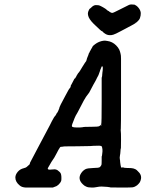

<svg xmlns="http://www.w3.org/2000/svg" viewBox="-20 -826 654 863"><path d="M445 -643Q452 -644 462 -642Q485 -639 502 -622Q511 -613 516 -603Q520 -594 522 -584Q524 -578 524 -561.5Q524 -545 524 -397.5Q524 -250 523 -247Q522 -242 523 -235Q524 -232 524 -198Q524 -164 523.5 -161Q523 -158 522 -154Q521 -134 519 -126Q517 -117 519 -108Q520 -105 520 -98Q522 -81 524 -75Q526 -72 529 -72Q530 -72 531 -74L532 -75L533 -74Q537 -71 551 -71Q572 -71 579 -69Q583 -68 588.5 -65.5Q594 -63 600 -56Q609 -48 612 -40Q616 -29 613 -19Q612 -13 608 -6Q603 1 596 7Q587 14 576 16Q570 17 524.5 17Q479 17 477 16.5Q475 16 473 15.5Q471 15 462 14Q453 13 446 13Q437 12 426 13Q423 14 417 14.5Q411 15 407.5 16Q404 17 393 17Q376 17 368 13Q360 10 353 3Q327 -21 345 -48Q353 -60 365 -66Q373 -70 401 -71Q424 -71 429 -75Q434 -80 436 -85Q437 -88 437 -106Q437 -112 437 -115.5Q437 -119 437 -121Q437 -123 437 -123.5Q437 -124 438 -124L439 -131Q440 -138 440.5 -144.5Q441 -151 440.5 -153.5Q440 -156 439.5 -160.5Q439 -165 438 -167Q435 -172 418 -171Q410 -171 399 -170.5Q388 -170 385.5 -169.5Q383 -169 328.5 -168.5Q274 -168 271 -168Q260 -167 258 -166Q257 -165 257 -166Q257 -167 254.5 -166.5Q252 -166 250 -164Q244 -156 233 -134Q228 -124 224 -117.5Q220 -111 219 -110Q218 -109 211 -98Q203 -85 196 -72Q194 -69 195 -67Q196 -62 211 -64Q223 -65 227 -65Q229 -64 231 -64Q238 -63 247 -54Q254 -48 255 -39Q256 -35 256 -25.5Q256 -16 255 -13Q251 -3 242 5Q234 12 225 14Q222 15 220 16L217 17H161Q105 17 96 17Q78 16 69 8Q49 -8 49 -28Q49 -41 60 -54Q70 -66 87 -70Q94 -72 96 -73Q100 -75 106 -81Q109 -84 109.5 -84Q110 -84 111.5 -85.5Q113 -87 114 -89.5Q115 -92 114.5 -92.5Q114 -93 115 -94.5Q116 -96 121 -106Q126 -116 131 -125Q143 -147 151 -163Q194 -244 204 -263Q208 -271 213 -281Q225 -303 226 -303Q228 -304 232 -311Q234 -315 235 -317Q237 -318 240.5 -325Q244 -332 244 -333Q244 -333 245 -336Q248 -342 247 -343Q246 -344 274 -396Q292 -430 293 -429Q295 -429 298 -438V-441Q298 -441 302 -448L315 -473H317Q318 -475 322 -481L325 -487L330 -495L331 -497Q332 -497 333.5 -499.5Q335 -502 335.5 -502Q336 -502 337 -504Q338 -506 339 -507Q340 -508 340 -508.5Q340 -509 341 -510Q342 -511 343 -513.5Q344 -516 345.5 -517.5Q347 -519 350 -525Q358 -538 362 -544Q369 -552 369 -556Q369 -560 378 -581Q378 -582 378 -582.5Q378 -583 379 -585Q380 -587 380.5 -588Q381 -589 382 -590Q383 -593 384 -595Q384 -595 386.5 -599Q389 -603 389 -604Q389 -605 392 -609Q396 -615 396 -616Q395 -618 407 -627Q424 -640 445 -643ZM441 -527Q440 -529 437 -527Q436 -526 433 -517Q430 -511 429 -506Q424 -493 424 -492Q423 -488 416 -476Q414 -472 412.5 -468.5Q411 -465 408 -460Q405 -455 400 -446Q383 -413 381 -410Q379 -407 378 -406Q375 -403 366.5 -390.5Q358 -378 343 -348Q332 -327 330 -323Q328 -319 325.5 -315Q323 -311 320.5 -306.5Q318 -302 315 -294.5Q312 -287 311 -284Q303 -265 303 -261Q303 -257 305 -256Q313 -252 338 -253Q354 -254 355 -255Q356 -256 388 -256Q422 -256 426 -259Q433 -262 435 -268Q437 -272 437 -368V-476L439 -484Q439 -491 439.5 -491.5Q440 -492 440 -496.5Q440 -501 440.5 -502Q441 -503 441.5 -508Q442 -513 442 -518Q442 -523 442 -524Q442 -526 441 -527ZM436 -266 435 -265Q434 -262 434 -262Q436 -262 436.5 -263.5Q437 -265 436 -266ZM571 -806 585 -805 590 -802Q594 -800 598 -796Q608 -786 611 -776Q614 -768 612 -756Q610 -743 604 -736Q599 -730 593 -725L589 -723L588 -721Q586 -720 584 -719Q582 -717 540 -695Q529 -689 521 -685Q499 -673 489 -670Q479 -667 471 -668Q460 -669 451 -675.5Q442 -682 442 -683Q442 -684 440.5 -685Q439 -686 438 -686Q437 -684 401 -719Q379 -741 376 -757Q374 -764 376 -772Q377 -775 378.5 -778.5Q380 -782 381.5 -784.5Q383 -787 384 -787Q385 -787 389 -791Q398 -801 408 -803Q409 -803 414.5 -803Q420 -803 421 -802.5Q422 -802 425 -802Q431 -800 440 -795Q445 -792 447 -791Q456 -786 462 -780Q465 -778 466 -777H467Q467 -778 471 -774Q479 -768 485 -768Q489 -768 518 -783Q551 -800 560 -804Q565 -806 571 -806Z"/></svg>

Font: TT2020 Style E
Style: Italic
Weight: 400
Italic angle: -15°
Version: Version 0.2.000